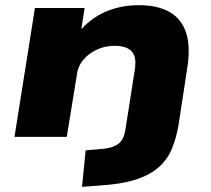

<svg xmlns="http://www.w3.org/2000/svg" viewBox="-20 -529 815 742"><path d="M297 193 311 52 380 46Q418 42 438 26.5Q458 11 464 -24L500 -253Q507 -293 499 -313.5Q491 -334 471.5 -343Q452 -352 423 -352Q386 -352 354 -337Q322 -322 302 -298Q282 -274 278 -246L238 0H36L115 -498H307L292 -402H282Q327 -457 386.5 -483Q446 -509 516 -509Q589 -509 635.5 -482.5Q682 -456 699.5 -401.5Q717 -347 703 -262L670 -46Q661 6 643.5 47.5Q626 89 592 118.5Q558 148 503 165.5Q448 183 365 188Z"/></svg>

Font: Nunito Sans 10pt Expanded Black
Style: Italic
Weight: 900
Width: 7
Italic angle: -9°
Designer: Vernon Adams
Foundry: Vernon Adams
Version: Version 3.101;gftools[0.9.27]